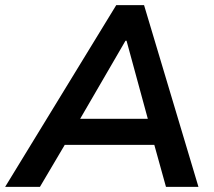

<svg xmlns="http://www.w3.org/2000/svg" viewBox="-60 -725 830 745"><path d="M-40 0 391 -705H499L710 0H584L529 -198L576 -163H153L212 -198L95 0ZM427 -567 233 -233 212 -264H548L522 -233L431 -567Z"/></svg>

Font: Mulish ExtraLight
Style: Italic
Weight: 200
Italic angle: -9°
Designer: Vernon Adams
Foundry: Vernon Adams
Version: Version 3.603